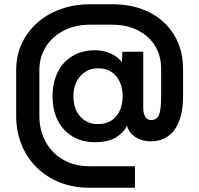

<svg xmlns="http://www.w3.org/2000/svg" viewBox="-20 -661 934 902"><path d="M399 221Q324 221 261 196Q198 171 152 125.5Q106 80 81 18Q56 -44 56 -117V-331Q56 -399 82 -455.5Q108 -512 154.5 -553.5Q201 -595 265 -618Q329 -641 404 -641H507Q607 -641 682 -603Q757 -565 798.5 -496Q840 -427 840 -337V-211Q840 -106 800 -51.5Q760 3 688 3Q648 3 617 -16.5Q586 -36 577 -70Q562 -39 525.5 -16Q489 7 427 7Q364 7 319 -21Q274 -49 250.5 -97Q227 -145 227 -209Q227 -273 251 -321.5Q275 -370 320 -397.5Q365 -425 427 -425Q467 -425 500.5 -409.5Q534 -394 553 -369L555 -418H653V-153Q653 -128 662.5 -112.5Q672 -97 690 -97Q718 -97 727.5 -122.5Q737 -148 737 -211V-337Q737 -399 708.5 -445.5Q680 -492 628 -518.5Q576 -545 506 -545H403Q334 -545 280 -517.5Q226 -490 195.5 -441.5Q165 -393 165 -331V-117Q165 -48 194.5 5.5Q224 59 277 89.5Q330 120 400 120H614V221ZM440 -78Q494 -78 525 -113.5Q556 -149 556 -209Q556 -267 525.5 -303.5Q495 -340 441 -340Q390 -340 357.5 -303.5Q325 -267 325 -209Q325 -149 357 -113.5Q389 -78 440 -78Z"/></svg>

Font: Host Grotesk SemiBold
Style: Regular
Weight: 600
Designer: Doukan Karapınar
Foundry: Element Type
Version: Version 1.003